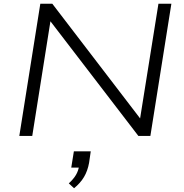

<svg xmlns="http://www.w3.org/2000/svg" viewBox="-20 -725 982 1024"><path d="M83 0 195 -705H259L733 -86H726L825 -705H894L782 0H718L244 -618H250L152 0ZM375 279 347 253Q372 230 385 208Q398 186 402 159L416 169H360L374 82H464L455 144Q447 187 428 219Q409 251 375 279Z"/></svg>

Font: Nunito Sans 10pt Expanded Light
Style: Italic
Weight: 300
Width: 7
Italic angle: -9°
Designer: Vernon Adams
Foundry: Vernon Adams
Version: Version 3.101;gftools[0.9.27]